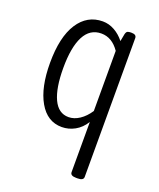

<svg xmlns="http://www.w3.org/2000/svg" viewBox="-137 -613 749 906"><g transform="rotate(20 237.0 -160.5)"><path d="M355 208Q326 208 326 190V-62Q305 -28 274 -11Q243 6 209 6Q136 6 95 -65.5Q54 -137 54 -260Q54 -390 99 -459.5Q144 -529 222 -529Q253 -529 281.5 -513Q310 -497 331 -470Q333 -479 334.5 -488.5Q336 -498 338 -507Q341 -519 347 -522Q353 -525 363 -525H367Q392 -525 392 -507V190Q392 208 363 208ZM223 -49Q251 -49 278 -67Q305 -85 326 -117V-419Q289 -473 235 -473Q178 -473 149.5 -418Q121 -363 121 -259Q121 -158 146.5 -103.5Q172 -49 223 -49Z"/></g></svg>

Font: Asap Condensed Light
Style: Regular
Weight: 300
Width: 3
Designer: Pablo Cosgaya
Foundry: Omnibus-Type
Version: Version 3.001; ttfautohint (v1.8.4.7-5d5b)